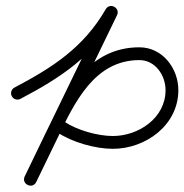

<svg xmlns="http://www.w3.org/2000/svg" viewBox="-20 -588 605 630"><path d="M47 -263.6C179.1 -333 286.4 -403.7 363.2 -536.7C370 -548.4 363.7 -559.4 354.2 -564.4C344.7 -569.4 332 -568.5 326.2 -556.4C237.8 -374 149.5 -191.6 61.1 -9.2C55 3.4 61.4 14.3 70.9 18.9C80.3 23.5 92.8 21.7 98.9 9.1C122.3 -39.3 145.7 -87.8 169.1 -136.2C224.3 -250.5 289.5 -390.8 437.4 -390.8C489.7 -390.8 523.2 -340.8 523.2 -292.1C523.2 -200.8 434.7 -141.7 350.1 -141.7C300.8 -141.7 232.7 -160.9 191.7 -188.4C182.1 -194.9 169 -192.3 162.6 -182.7C156.1 -173.1 158.7 -160 168.3 -153.6C216.2 -121.4 292.6 -99.7 350.1 -99.7C458 -99.7 565.2 -177.4 565.2 -292.1C565.2 -364.1 513.1 -432.8 437.4 -432.8C269.5 -432.8 194.4 -285.4 131.3 -154.5C107.9 -106 84.5 -57.6 61.1 -9.1C55 3.5 61.4 14.3 70.9 18.9C80.3 23.5 92.8 21.7 98.9 9.2C187.2 -173.2 275.6 -355.6 363.9 -538C369.8 -550.2 363.9 -560.9 354.9 -565.7C345.8 -570.5 333.6 -569.4 326.9 -557.7C254.1 -431.8 152.4 -366.4 27.5 -300.7C17.2 -295.3 13.3 -282.6 18.7 -272.4C24.1 -262.1 36.8 -258.2 47 -263.6Z"/></svg>

Font: FRB American Cursive Guidelines Arrows Medium
Style: Italic
Weight: 500
Italic angle: -25°
Version: Version 2.0;Modular Font Editor K font №1